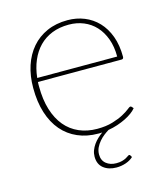

<svg xmlns="http://www.w3.org/2000/svg" viewBox="-102 -581 722 828"><g transform="rotate(-15 259.0 -167.0)"><path d="M442.5 -294Q442.5 -338.5 429.8 -373.2Q417 -408 394.8 -432Q372.5 -456 342 -468.5Q311.5 -481 276 -481Q234 -481 200.8 -467.8Q167.5 -454.5 143.5 -430Q119.5 -405.5 104.8 -371Q90 -336.5 85.5 -294ZM392 141Q379 153.5 358.8 160.5Q338.5 167.5 316.5 167.5Q281.5 167.5 259 149.8Q236.5 132 236.5 98Q236.5 83.5 241.5 70.2Q246.5 57 254.8 45.2Q263 33.5 273.8 23.5Q284.5 13.5 295.5 5.5Q291.5 6 287 6Q282.5 6 278 6Q227.5 6 186.8 -11.8Q146 -29.5 117.2 -63Q88.5 -96.5 73 -145.2Q57.5 -194 57.5 -256.5Q57.5 -310.5 72.2 -355.2Q87 -400 115 -432.5Q143 -465 183.5 -483Q224 -501 275.5 -501Q315.5 -501 350.2 -487Q385 -473 411 -445.8Q437 -418.5 451.8 -378.5Q466.5 -338.5 466.5 -287Q466.5 -276.5 457.5 -276.5H84Q83.5 -271.5 83.5 -266.8Q83.5 -262 83.5 -256.5Q83.5 -197.5 97.5 -152.5Q111.5 -107.5 137 -77Q162.5 -46.5 198.8 -30.8Q235 -15 279.5 -15Q319 -15 348 -23.8Q377 -32.5 396.5 -43Q416 -53.5 426.8 -62.2Q437.5 -71 440.5 -71Q444.5 -71 447 -68L453.5 -60.5Q445.5 -50.5 432.5 -41Q419.5 -31.5 402.8 -23.2Q386 -15 366 -8.2Q346 -1.5 324.5 2Q314.5 8 302.8 17Q291 26 281 37.8Q271 49.5 264.2 63.5Q257.5 77.5 257.5 94Q257.5 120.5 275.5 135Q293.5 149.5 320.5 149.5Q336 149.5 346.5 146.5Q357 143.5 364 139.8Q371 136 375.2 132.8Q379.5 129.5 382 129.5Q385 129.5 387 132.5Z"/></g></svg>

Font: Lato 2
Style: Regular
Weight: 200
Designer: Lukasz Dziedzic with Adam Twardoch and Botio Nikoltchev
Foundry: tyPoland Lukasz Dziedzic
Version: Version 2.015; 2015-08-06; http://www.latofonts.com/